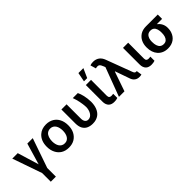

<svg xmlns="http://www.w3.org/2000/svg" viewBox="151 -1938 3298 3298"><g transform="rotate(-45 1800.0 -289.0)"><path d="M333.5 203.1H209.9V-6.7L22.7 -545.5H155.2L273.4 -155.5L388.1 -545.5H519.9L333.5 -6.7Z M846.6 10.7Q764.2 10.7 706.3 -24.9Q648.8 -60.4 617.5 -123.2Q585.2 -186.4 585.2 -270.6Q585.2 -412.3 672.2 -491.1Q740.1 -552.6 846.6 -552.6Q888.5 -552.6 924 -542.8Q959.5 -533 988.3 -515.4Q1017 -497.9 1039.1 -473.2Q1061.1 -448.5 1076 -418.7Q1108 -355.1 1108 -270.6Q1108 -182.9 1075.3 -120.7Q1042.6 -58.9 985.6 -24.1Q928.6 10.7 846.6 10.7ZM847.3 -92.3Q880.7 -91.6 905.2 -105.8Q929.7 -120 945.7 -144.5Q961.6 -169 969.6 -201.7Q977.6 -234.4 977.6 -271Q977.6 -305.8 970.3 -338.2Q963.1 -370.7 947.3 -395.8Q931.5 -420.8 906.8 -435.7Q882.1 -450.6 847.3 -450.6Q824.2 -450.6 805.6 -444.1Q786.9 -437.5 772.4 -425.8Q757.8 -414.1 747.3 -397.5Q736.9 -381 730.1 -361.5Q715.6 -320 715.6 -271Q715.6 -235.8 723 -203.5Q730.5 -171.2 746.3 -146.5Q762.1 -121.8 787.1 -107.1Q812.1 -92.3 847.3 -92.3Z M1425.1 9.9Q1365.4 9.9 1317.5 -12.1Q1269.5 -34.4 1242.2 -83.8Q1216.6 -130.7 1215.9 -206V-545.5H1341.6V-204.5Q1340.9 -173.7 1347.5 -152.7Q1354 -131.7 1365.2 -118.8Q1376.4 -105.8 1391 -100.1Q1405.5 -94.5 1421.2 -94.5Q1451.7 -94.5 1475.3 -110.4Q1498.9 -126.4 1514.9 -152.2Q1530.9 -177.9 1539.2 -210.6Q1547.6 -243.3 1547.6 -277Q1544 -349.8 1529.1 -418.3Q1514.2 -486.9 1492.5 -545.5H1614.7Q1637.1 -501.1 1653.1 -432.5Q1668.7 -364.7 1671.5 -277Q1671.2 -240.4 1665.7 -204.9Q1660.2 -169.4 1648.1 -137.4Q1636 -105.5 1616.8 -78.5Q1597.7 -51.5 1570.3 -31.8Q1543 -12.1 1506.9 -0.9Q1470.9 10.3 1425.1 9.9Z M1952.1 6.4Q1921.9 6.4 1895.6 -1.8Q1869.3 -9.9 1850.1 -28.2Q1831 -46.5 1820 -75.8Q1808.9 -105.1 1809.7 -147V-545.5H1935.4L1934.3 -158.7Q1934.7 -142.4 1938.9 -131.6Q1943.2 -120.7 1950.8 -114.3Q1958.5 -108 1969.1 -105.3Q1979.8 -102.6 1993.3 -102.6Q2014.6 -102.6 2035.5 -106.9V-6.4Q1998.2 6.4 1952.1 6.4ZM1910.5 -613.3H1832L1865.1 -781.2H1985.4Z M2559.3 8.5Q2532.7 8.5 2511.2 1.2Q2489.7 -6 2473 -19.2Q2456.3 -32.3 2444.2 -50.4Q2432.2 -68.5 2424.7 -89.8L2331.7 -355.8H2325.3L2202.4 0H2068.2L2265.3 -525.2L2252.8 -557.2Q2235.1 -605.8 2211.6 -622.9Q2198.5 -632.1 2177.6 -632.1Q2158.7 -632.1 2134.2 -625.4L2104.4 -728Q2137.4 -740.8 2178.6 -740.8Q2212.7 -740.8 2241.1 -731.9Q2269.5 -723 2291.9 -706.3Q2314.3 -689.6 2331 -665.7Q2347.7 -641.7 2359 -611.2L2532.7 -147.7Q2536.9 -136 2541.2 -126.4Q2545.5 -116.8 2551 -110.1Q2556.5 -103.3 2563.6 -99.6Q2570.7 -95.9 2581 -95.9Q2585.2 -95.9 2589.5 -96.2Q2593.8 -96.6 2597.7 -97.3L2612.6 1.8Q2589.1 8.5 2559.3 8.5Z M2854.8 6.4Q2824.6 6.4 2798.3 -1.8Q2772 -9.9 2752.8 -28.2Q2733.7 -46.5 2722.7 -75.8Q2711.6 -105.1 2712.4 -147V-545.5H2838.1L2837 -158.7Q2837.4 -142.4 2841.6 -131.6Q2845.9 -120.7 2853.5 -114.3Q2861.2 -108 2871.8 -105.3Q2882.5 -102.6 2896 -102.6Q2917.3 -102.6 2938.2 -106.9V-6.4Q2900.9 6.4 2854.8 6.4Z M3255.7 9.9Q3195 9.9 3148.1 -10.7Q3101.2 -31.2 3069.2 -67.5Q3037.3 -103.7 3020.8 -152.7Q3004.3 -201.7 3004.3 -258.5V-269.9Q3004.3 -340.2 3032.3 -398.8Q3060.7 -458.1 3119 -494.7Q3175.1 -528.4 3254.3 -528.4H3539.4V-422.9H3411.2Q3430.4 -408.4 3446.7 -389.9Q3463.1 -371.4 3475 -349.4Q3486.9 -327.4 3493.4 -302Q3500 -276.6 3500 -248.6Q3500 -233 3499.1 -219.3Q3498.2 -205.6 3496.4 -192.8Q3494.7 -180 3491.5 -167.8Q3488.3 -155.5 3483.7 -142.8Q3471.2 -108.7 3450.8 -80.6Q3430.4 -52.6 3401.8 -32.5Q3373.2 -12.4 3336.6 -1.2Q3300.1 9.9 3255.7 9.9ZM3255.7 -95.5Q3296.5 -95.5 3320.7 -117.5Q3345.2 -139.9 3356.2 -174.9Q3367.2 -209.9 3367.2 -254.3Q3367.2 -269.2 3366.7 -281.2Q3366.1 -293.3 3365.4 -303.3Q3363.6 -323.9 3356.5 -346.2Q3332 -422.9 3254.3 -422.9Q3212.7 -422.9 3186.4 -402Q3172.9 -390.6 3163.7 -376.1Q3154.5 -361.5 3148.4 -344.5Q3142.4 -327.4 3139.7 -308.4Q3137.1 -289.4 3137.1 -269.9Q3137.1 -211.6 3148.8 -177.2Q3160.2 -139.9 3186.4 -117.7Q3212.7 -95.5 3255.7 -95.5Z"/></g></svg>

Font: Linik Sans SemiBold
Style: Regular
Weight: 600
Designer: Fonts by Rasmus Andersson / Changes by Cristiano Sobral with parts from Marc Monis
Foundry: rsms
Version: Version 3.020; ttfautohint (v1.6)